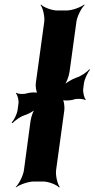

<svg xmlns="http://www.w3.org/2000/svg" viewBox="-20 -796 415 842"><path d="M285 -481 315 -700C318 -724 337 -761 351 -774L349 -776C334 -764 296 -750 272 -750H231C207 -750 171 -764 160 -776L158 -774C168 -761 177 -724 174 -700L137 -431C135 -418 139 -390 146 -384L148 -387C141 -393 113 -391 99 -387C85 -382 59 -383 52 -389L50 -386C57 -380 63 -355 61 -342L57 -313C54 -294 41 -269 31 -258L35 -256C45 -267 68 -284 86 -290C104 -295 130 -310 140 -321L136 -323C126 -312 117 -285 114 -266L85 -50C82 -26 63 11 49 24L50 26C65 14 104 0 128 0H169C193 0 228 14 239 26L242 24C232 11 223 -26 226 -50L262 -312C264 -326 261 -356 253 -362L250 -359C257 -353 288 -355 302 -359C315 -365 346 -363 354 -357L356 -360C349 -366 343 -393 345 -407L348 -430C351 -450 364 -478 375 -490L372 -492C361 -480 336 -462 316 -456C296 -449 269 -433 258 -421L260 -419C271 -431 282 -461 285 -481Z"/></svg>

Font: Asimov
Style: EdgeWideIt
Weight: 500
Designer: Google
Version: Version 2.000980: 2014